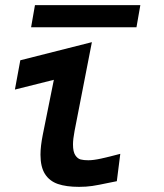

<svg xmlns="http://www.w3.org/2000/svg" viewBox="-20 -719 640 747"><path d="M137.5 -117Q137.5 -150 146.5 -195L189.5 -408.5L38 -370.5L59 -484.5L337.5 -555L270 -209Q264 -177.5 264 -157Q264 -128.5 273 -115Q282 -101.5 294 -98.5Q306 -95.5 323.5 -95.5Q343.5 -95.5 373.2 -102Q403 -108.5 448 -120.5L434.5 -14L402 -7.5Q362.5 1 339 4.5Q315.5 8 287.5 8Q238 8 205.2 -3.2Q172.5 -14.5 155 -42Q137.5 -69.5 137.5 -117ZM116 -699H526L511 -613H101Z"/></svg>

Font: JuliaMono BoldItalic
Style: Regular
Weight: 700
Italic angle: -9°
Monospace: yes
Designer: cormullion
Foundry: corm
Version: Version 0.049; ttfautohint (v1.8.4)